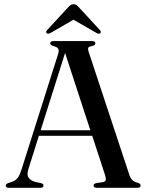

<svg xmlns="http://www.w3.org/2000/svg" viewBox="-20 -896 702 916"><path d="M187.5 -11Q187.5 0 172 0H22.5Q7.5 0 7.5 -11Q7.5 -18 19 -22.5L40 -29.5Q54 -34.5 63.8 -46.8Q73.5 -59 83 -88.5L257 -637.5Q262.5 -654 258.2 -662.5Q254 -671 237 -675.5Q219.5 -681 219.5 -689Q219.5 -700 235.5 -700H419.5Q435 -700 435 -689.5Q435 -680 418.5 -676Q403.5 -673.5 401 -668.2Q398.5 -663 402.5 -650L597.5 -60.5Q607.5 -29.5 636.5 -24.5Q651 -20 651 -11Q651 0 635.5 0H442Q426.5 0 426.5 -11Q426.5 -19.5 439.5 -22.5L471 -27Q483 -30 484.5 -37.2Q486 -44.5 481.5 -60L420 -248H165.5L116 -91Q107 -63.5 115.5 -49.5Q124 -35.5 148 -28L175 -22.5Q187.5 -19 187.5 -11ZM174 -274.5H411L290.5 -643.5ZM457.5 -737Q451.5 -732.5 440 -739L330.5 -802L221.5 -739Q210 -732.5 203.5 -737Q196 -743 205 -752.5L304 -860Q311 -867.5 316.8 -871.8Q322.5 -876 331 -876Q339 -876 344.8 -871.8Q350.5 -867.5 357.5 -860L456.5 -752.5Q465 -743 457.5 -737Z"/></svg>

Font: Fraunces 72pt S000
Style: Regular
Weight: 400
Version: Version 1.000; ttfautohint (v1.8.3)